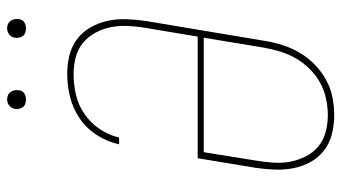

<svg xmlns="http://www.w3.org/2000/svg" viewBox="-230 -722 960 540"><g transform="rotate(-90 250.0 -452.0)"><path d="M195 8Q169 8 143 1.5Q117 -5 97 -20.5Q77 -36 64.5 -58.5Q52 -81 47 -106.5Q42 -132 43 -159Q44 -186 48 -213L75 -376H417L442 -525Q446 -549 447 -573.5Q448 -598 443.5 -620.5Q439 -643 428 -663.5Q417 -684 399.5 -698.5Q382 -713 359 -719Q336 -725 312 -725Q283 -725 254 -718.5Q225 -712 199.5 -694.5Q174 -677 157 -651.5Q140 -626 133 -597H114Q121 -629 139.5 -658.5Q158 -688 186.5 -707.5Q215 -727 247.5 -735Q280 -743 312 -743Q339 -743 365 -736.5Q391 -730 411 -714.5Q431 -699 443.5 -676.5Q456 -654 461.5 -629Q467 -604 466 -576.5Q465 -549 461 -522L405 -187Q401 -162 393 -137Q385 -112 371.5 -89Q358 -66 338.5 -47Q319 -28 295.5 -15Q272 -2 246.5 3Q221 8 195 8ZM196 -10Q219 -10 242.5 -15Q266 -20 287 -31.5Q308 -43 326 -61Q344 -79 356 -100Q368 -121 375 -144Q382 -167 386 -190L414 -359H92L68 -210Q64 -186 62.5 -161.5Q61 -137 65.5 -114.5Q70 -92 80.5 -71.5Q91 -51 108.5 -36.5Q126 -22 149 -16Q172 -10 196 -10ZM440 -859Q434 -859 428 -861Q422 -863 418.5 -868Q415 -873 414 -879Q413 -885 414 -891Q415 -896 417.5 -900Q420 -904 423.5 -906.5Q427 -909 431.5 -910.5Q436 -912 440 -912Q447 -912 452.5 -909.5Q458 -907 461.5 -902Q465 -897 466 -891Q467 -885 466 -879Q466 -874 463.5 -870Q461 -866 457 -863.5Q453 -861 449 -860Q445 -859 440 -859ZM240 -859Q234 -859 228 -861Q222 -863 218.5 -868Q215 -873 214 -879Q213 -885 214 -891Q215 -896 217.5 -900Q220 -904 223.5 -906.5Q227 -909 231.5 -910.5Q236 -912 240 -912Q247 -912 252.5 -909.5Q258 -907 261.5 -902Q265 -897 266 -891Q267 -885 266 -879Q266 -874 263.5 -870Q261 -866 257 -863.5Q253 -861 249 -860Q245 -859 240 -859Z"/></g></svg>

Font: Iosevka Slab Thin Oblique
Style: Regular
Weight: 100
Italic angle: -9°
Monospace: yes
Designer: Belleve Invis
Foundry: Belleve Invis
Version: Version 11.1.0; ttfautohint (v1.8.3)